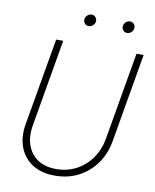

<svg xmlns="http://www.w3.org/2000/svg" viewBox="-95 -948 833 1031"><g transform="rotate(10 321.5 -433.0)"><path d="M593.8 -710.9H632.8L549.8 -229.5Q538.1 -158.2 500 -104.2Q461.9 -50.3 404.1 -20Q346.2 10.3 272.9 9.8Q202.1 9.8 153.3 -21.2Q104.5 -52.2 83.3 -106Q62 -159.7 72.3 -229L155.8 -710.9H194.3L111.3 -229Q102.5 -171.9 118.9 -126Q135.3 -80.1 174.3 -53.5Q213.4 -26.9 273.9 -26.4Q335 -25.9 384.5 -52Q434.1 -78.1 467 -124Q500 -169.9 510.7 -229ZM286.1 -844.2Q287.1 -856.9 297.4 -866.5Q307.6 -876 320.3 -876Q333.5 -876.5 342 -866.5Q350.6 -856.4 349.6 -843.8Q348.1 -831.1 337.9 -821.8Q327.6 -812.5 314.9 -812.5Q302.2 -812 293.5 -821.8Q284.7 -831.5 286.1 -844.2ZM495.6 -843.8Q497.1 -856.4 506.8 -866.2Q516.6 -876 529.8 -876Q543 -876 551.5 -866.2Q560.1 -856.4 558.6 -843.3Q557.6 -831.1 547.4 -821.5Q537.1 -812 524.4 -812Q511.2 -812 502.9 -821.5Q494.6 -831.1 495.6 -843.8Z"/></g></svg>

Font: Roboto ExtraLight
Style: Italic
Weight: 250
Designer: Christian Robertson
Foundry: Google
Version: Version 3.009; 2024